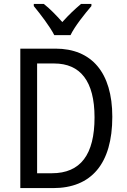

<svg xmlns="http://www.w3.org/2000/svg" viewBox="-20 -963 650 983"><path d="M258 -783H341C363 -829 414 -892 448 -932V-943H395C361 -914 334 -889 299 -850C268 -885 234 -920 204 -943H153V-932C188 -889 235 -828 258 -783ZM555 -365C555 -593 448 -714 264 -714H84V0H252C447 0 555 -124 555 -365ZM464 -362C464 -172 393 -76 245 -76H170V-638H257C391 -638 464 -548 464 -362Z"/></svg>

Font: Noto Sans Oriya Cond
Style: Regular
Weight: 400
Width: 3
Designer: Amélie Bonet and Sol Matas
Foundry: Google LLC
Version: Version 2.006